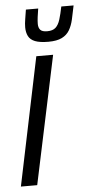

<svg xmlns="http://www.w3.org/2000/svg" viewBox="-56 -730 374 762"><g transform="rotate(-5 131.5 -349.0)"><path d="M-4 0 102 -510H169L61 0ZM155 -563Q121 -563 102 -570.5Q83 -578 75.5 -593Q68 -608 68 -628Q68 -643 71 -660.5Q74 -678 77 -698H126Q123 -680 121 -664.5Q119 -649 119 -637Q119 -622 126.5 -613.5Q134 -605 154 -605Q176 -605 187.5 -615.5Q199 -626 205.5 -647Q212 -668 218 -698H267Q261 -668 255.5 -643.5Q250 -619 239.5 -601Q229 -583 209 -573Q189 -563 155 -563Z"/></g></svg>

Font: Saira UltraCondensed Medium
Style: Italic
Weight: 500
Width: 1
Italic angle: -12°
Designer: Hector Gatti with collaboration of the Omnibus-Type team
Foundry: Omnibus-Type
Version: Version 1.101